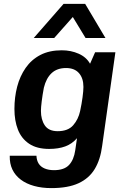

<svg xmlns="http://www.w3.org/2000/svg" viewBox="-20 -779 640 985"><path d="M243 186Q195 186 155 175Q115 164 86.5 142.5Q58 121 43.5 90.5Q29 60 30 20H167Q168 44 178.5 60.5Q189 77 209.5 85.5Q230 94 257 94Q309 94 334 67.5Q359 41 366 -8L375 -70Q350 -41 315 -28Q280 -15 232 -15Q169 -15 129.5 -41.5Q90 -68 72 -114Q54 -160 54 -220Q54 -280 68 -334Q82 -388 111.5 -430.5Q141 -473 187 -497Q233 -521 297 -521Q344 -521 383.5 -503.5Q423 -486 442 -452L468 -511H572L504 -30Q495 40 466 88Q437 136 383 161Q329 186 243 186ZM276 -106Q329 -106 355.5 -136.5Q382 -167 391 -209Q399 -246 403.5 -280Q408 -314 408 -333Q408 -378 385 -404Q362 -430 319 -430Q273 -430 245 -404Q217 -378 205 -329Q198 -292 194 -259.5Q190 -227 190 -210Q190 -165 210 -135.5Q230 -106 276 -106ZM153 -584 306 -759H417L521 -584H419L323 -742H398L258 -584Z"/></svg>

Font: Chivo Mono Medium SemiBold
Style: Italic
Weight: 600
Italic angle: -8.05°
Monospace: yes
Version: Version 1.008